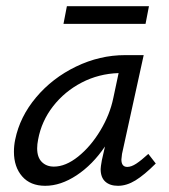

<svg xmlns="http://www.w3.org/2000/svg" viewBox="-20 -594 547 620"><path d="M483 -66Q446 -29 417.5 -11.5Q389 6 361 6Q335 6 320 -7.5Q305 -21 305 -48Q305 -55 309 -77L319 -121Q279 -62 227.5 -28Q176 6 126 6Q78 6 51.5 -24.5Q25 -55 25 -104Q25 -124 29 -143Q44 -217 96.5 -279.5Q149 -342 225.5 -379Q302 -416 384 -416H444L374 -97Q372 -83 372 -79Q372 -55 391 -55Q404 -55 420 -65.5Q436 -76 459 -97ZM346 -278 363 -358Q299 -356 244 -327.5Q189 -299 151.5 -251Q114 -203 103 -143Q100 -128 100 -115Q100 -86 115 -71Q130 -56 154 -56Q192 -56 232.5 -88.5Q273 -121 304 -172.5Q335 -224 346 -278ZM196 -574H461L450 -517H185Z"/></svg>

Font: Ysabeau Medium
Style: Italic
Weight: 500
Italic angle: -12°
Designer: Christian Thalmann (Catharsis Fonts)
Version: Version 0.003